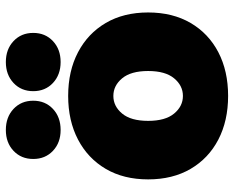

<svg xmlns="http://www.w3.org/2000/svg" viewBox="-91 -686 789 647"><g transform="rotate(-90 303.5 -362.5)"><path d="M303.7 11.7Q220.2 11.7 156.7 -21.2Q93.3 -54.2 57.9 -114.7Q22.5 -175.3 22.5 -257.8Q22.5 -340.3 57.9 -400.6Q93.3 -460.9 156.7 -494.1Q220.2 -527.3 303.7 -527.3Q387.7 -527.3 450.9 -494.1Q514.2 -460.9 549.6 -400.6Q585 -340.3 585 -257.8Q585 -175.3 549.6 -114.7Q514.2 -54.2 450.9 -21.2Q387.7 11.7 303.7 11.7ZM303.7 -140.6Q338.4 -140.6 363 -170.2Q387.7 -199.7 387.7 -257.8Q387.7 -315.9 363 -345.5Q338.4 -375 303.7 -375Q269 -375 244.4 -345.5Q219.7 -315.9 219.7 -257.8Q219.7 -199.7 244.4 -170.2Q269 -140.6 303.7 -140.6ZM418 -552.7Q375 -552.7 347.4 -578.6Q319.8 -604.5 319.8 -645Q319.8 -685.5 347.4 -711.4Q375 -737.3 418 -737.3Q460.9 -737.3 488.5 -711.4Q516.1 -685.5 516.1 -645Q516.1 -604.5 488.5 -578.6Q460.9 -552.7 418 -552.7ZM189 -552.7Q146 -552.7 118.7 -578.6Q91.3 -604.5 91.3 -645Q91.3 -685.5 118.7 -711.4Q146 -737.3 189 -737.3Q232.4 -737.3 260 -711.4Q287.6 -685.5 287.6 -645Q287.6 -604.5 260 -578.6Q232.4 -552.7 189 -552.7Z"/></g></svg>

Font: Inter Display Black
Style: Regular
Weight: 900
Designer: Rasmus Andersson
Foundry: rsms
Version: Version 4.000;git-a52131595